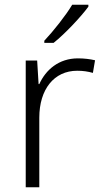

<svg xmlns="http://www.w3.org/2000/svg" viewBox="-20 -879 434 806"><path d="M351 -851V-859H283C257 -815 203 -747 166 -708V-699H205C255 -739 321 -810 351 -851ZM307 -634C227 -634 172 -586 145 -526H142L136 -625H88V-93H145V-385C145 -504 207 -582 304 -582C328 -582 349 -579 370 -573L379 -626C358 -631 333 -634 307 -634Z"/></svg>

Font: Noto Sans Telugu UI Light
Style: Regular
Weight: 300
Designer: Jelle Bosma - Monotype Design Team
Foundry: Monotype Imaging Inc.
Version: Version 2.005